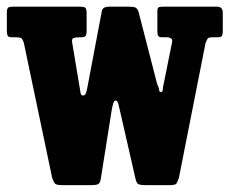

<svg xmlns="http://www.w3.org/2000/svg" viewBox="-24 -540 686 574"><path d="M237.5 -280 280.5 -507Q282.5 -520 303 -520H359Q374 -520 380 -517.8Q386 -515.5 390 -505.5L445.5 -290Q452 -275.5 452 -270.2Q452 -265 457 -265Q462.5 -265 462.5 -271.2Q462.5 -277.5 465.5 -290L490 -411.5Q492.5 -421.5 487.5 -425Q482.5 -428.5 477 -428.5H462.5Q452 -428.5 449.2 -432.2Q446.5 -436 446.5 -445.5V-506.5Q446.5 -515.5 449.8 -517.8Q453 -520 462.5 -520H625Q642 -520 642 -502V-449Q642 -436.5 639.2 -432.5Q636.5 -428.5 624 -428.5H609.5Q601.5 -428.5 598 -425.5Q594.5 -422.5 590.5 -411.5L511 -9Q506.5 4 503.5 8.8Q500.5 13.5 482.5 13.5H414.5Q395.5 13.5 389.8 10.5Q384 7.5 381 -6L335.5 -205Q332.5 -219.5 329.8 -229.5Q327 -239.5 321.5 -239.5Q317 -239.5 314.2 -230Q311.5 -220.5 309.5 -208L277.5 -6.5Q275.5 6.5 270.2 10Q265 13.5 246.5 13.5H165Q146 13.5 141.5 9.8Q137 6 132 -8L47 -413Q43.5 -422.5 40.2 -425.5Q37 -428.5 23.5 -428.5H12Q1 -428.5 -1.2 -433.5Q-3.5 -438.5 -3.5 -449V-501.5Q-3.5 -513.5 0 -516.8Q3.5 -520 14.5 -520H215Q227 -520 231 -516.8Q235 -513.5 235 -500.5V-450Q235 -436.5 232 -432.5Q229 -428.5 216.5 -428.5H214Q201.5 -428.5 195.8 -426.2Q190 -424 191.5 -414.5L214 -279.5Q215.5 -268.5 217 -261.5Q218.5 -254.5 224.5 -254.5Q230 -254.5 232.5 -260.8Q235 -267 237.5 -280Z"/></svg>

Font: Besley* Condensed Heavy
Style: Regular
Weight: 800
Width: 3
Designer: Owen Earl
Foundry: indestructible type*
Version: Version 3.000; ttfautohint (v1.8.3)